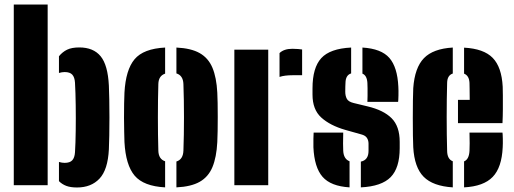

<svg xmlns="http://www.w3.org/2000/svg" viewBox="-20 -820 2274 850"><path d="M41 0V-800H191V0ZM241 -18V-103Q254.5 -99 266 -99Q289.5 -99 300 -110.5Q310.5 -122 312 -146Q314.5 -185 315.2 -240.8Q316 -296.5 315.2 -353.5Q314.5 -410.5 312 -454Q310.5 -478 300 -489.5Q289.5 -501 266 -501Q254.5 -501 241 -497V-571Q256.5 -590 277 -600Q297.5 -610 331 -610Q393.5 -610 425.5 -571Q457.5 -532 462 -441Q463 -417.5 463.8 -379.8Q464.5 -342 464.5 -300Q464.5 -258 463.8 -220.2Q463 -182.5 462 -159Q457.5 -68.5 420.5 -29.2Q383.5 10 321 10Q292.5 10 273.8 3Q255 -4 241 -18Z M531 -191Q530.5 -208 529.8 -236.8Q529 -265.5 529 -298.5Q529 -331.5 529.5 -361.5Q530 -391.5 531 -410Q536.5 -511 575.8 -557.8Q615 -604.5 711 -609.5V-494Q682 -484.5 681 -448Q679 -379 679 -300.2Q679 -221.5 681 -153Q682 -115.5 711 -106V9.5Q616 4.5 576.2 -42.2Q536.5 -89 531 -191ZM761 9.5V-105Q790.5 -114 792 -153Q794.5 -222 794.5 -300.5Q794.5 -379 792 -448Q790.5 -486 761 -495V-609.5Q826 -606.5 864.2 -584.8Q902.5 -563 920.5 -520Q938.5 -477 942 -410Q943 -393 943.5 -364Q944 -335 944 -302Q944 -269 943.5 -239.5Q943 -210 942 -191Q938.5 -123.5 920.5 -80.2Q902.5 -37 864.2 -15.2Q826 6.5 761 9.5Z M1217.5 -479.5V-585Q1237 -604 1274.5 -604Q1287.5 -604 1299.5 -603Q1311.5 -602 1317.5 -601V-487H1276.5Q1240 -487 1217.5 -479.5ZM1017.5 0V-600H1167.5V0Z M1577.5 9.5V-104.5Q1611.5 -111.5 1611.5 -152V-184Q1611.5 -199 1604.2 -209.8Q1597 -220.5 1579.5 -225L1508.5 -245Q1441 -264.5 1402.2 -299.8Q1363.5 -335 1363.5 -401V-429Q1363.5 -520 1402.2 -562.5Q1441 -605 1534.5 -609.5V-495Q1510 -487.5 1509.5 -453Q1509 -442 1508.8 -437Q1508.5 -432 1508.5 -414Q1508.5 -395.5 1515.5 -382.5Q1522.5 -369.5 1545.5 -364L1607.5 -349Q1677.5 -332.5 1713.5 -296.8Q1749.5 -261 1749.5 -192V-164Q1749.5 -76.5 1709.5 -35.8Q1669.5 5 1577.5 9.5ZM1606.5 -369Q1607 -378 1607.2 -395.2Q1607.5 -412.5 1607.2 -429.2Q1607 -446 1606.5 -453Q1604.5 -486 1584.5 -494V-609.5Q1668 -604.5 1703.8 -563.5Q1739.5 -522.5 1743.5 -436Q1744.5 -419.5 1744 -397Q1743.5 -374.5 1742.5 -369ZM1367.5 -168Q1367 -184.5 1367.5 -206.2Q1368 -228 1368.5 -233H1499.5Q1498 -177.5 1499.5 -152Q1501.5 -116 1527.5 -106V9.5Q1444.5 4.5 1408 -37.2Q1371.5 -79 1367.5 -168Z M1809.5 -168Q1808.5 -185 1808 -220.2Q1807.5 -255.5 1807.5 -297Q1807.5 -338.5 1808 -375Q1808.5 -411.5 1809.5 -430Q1816 -520.5 1856.8 -562.5Q1897.5 -604.5 1984.5 -609.5V-494.5Q1960 -486.5 1959.5 -453Q1957.5 -382 1957.5 -302Q1957.5 -222 1959.5 -152Q1960 -115.5 1984.5 -106V9.5Q1896.5 4 1855.5 -37.5Q1814.5 -79 1809.5 -168ZM2007.5 -275V-378H2059.5Q2059.5 -405 2059 -426.8Q2058.5 -448.5 2058.5 -453Q2057 -485 2034.5 -494V-609Q2121.5 -604.5 2161.2 -563.8Q2201 -523 2205.5 -436Q2206 -425 2206.2 -397.2Q2206.5 -369.5 2206.2 -336.2Q2206 -303 2204.5 -275ZM2034.5 9.5V-105.5Q2056.5 -114.5 2058.5 -152Q2060 -177.5 2058.5 -233H2204.5Q2205.5 -228 2206 -206.2Q2206.5 -184.5 2205.5 -168Q2201.5 -78.5 2161.2 -36.8Q2121 5 2034.5 9.5Z"/></svg>

Font: Big Shoulders Stencil Display Black
Style: Regular
Weight: 900
Designer: Patric King
Foundry: XO Type Co
Version: Version 1.000